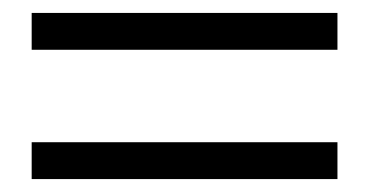

<svg xmlns="http://www.w3.org/2000/svg" viewBox="-20 -478 571 297"><path d="M502 -201H29V-258H502ZM502 -401H29V-458H502Z"/></svg>

Font: Source Serif Pro
Style: Regular
Weight: 400
Designer: Frank Grießhammer
Foundry: Adobe Systems Incorporated
Version: Version 2.000;PS 1.000;hotconv 16.6.51;makeotf.lib2.5.65220